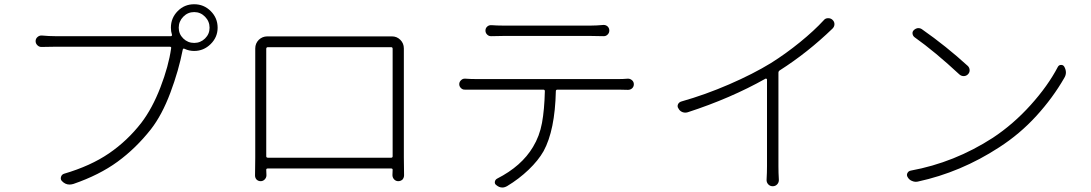

<svg xmlns="http://www.w3.org/2000/svg" viewBox="-20 -837 5040 887"><path d="M826.7 -659.2Q847.7 -638.7 877 -638.7Q906.2 -638.7 927.2 -659.2Q948.2 -679.7 948.2 -709Q948.2 -738.3 927.2 -759.8Q906.2 -781.2 877 -781.2Q847.7 -781.2 826.7 -759.8Q805.7 -738.3 805.7 -709Q805.7 -679.7 826.7 -659.2ZM234.4 -669.9H757.8H769.5Q772.5 -669.9 773.9 -672.4Q775.4 -674.8 774.4 -676.8Q769.5 -691.4 769.5 -709Q769.5 -753.9 800.8 -785.6Q832 -817.4 877 -817.4Q921.9 -817.4 953.6 -785.6Q985.4 -753.9 985.4 -709Q985.4 -665 953.1 -633.3Q920.9 -601.6 877 -601.6Q853.5 -601.6 833 -611.3Q826.2 -615.2 824.2 -607.4Q805.7 -511.7 767.1 -408.7Q728.5 -305.7 676.8 -239.3Q607.4 -151.4 522.9 -89.8Q438.5 -28.3 319.3 12.7Q309.6 15.6 300.8 15.6Q281.2 15.6 265.6 -1Q258.8 -8.8 261.7 -19.5Q264.6 -30.3 275.4 -34.2Q398.4 -70.3 483.4 -128.4Q568.4 -186.5 632.8 -269.5Q683.6 -335.9 721.2 -433.6Q758.8 -531.2 770.5 -613.3Q772.5 -621.1 764.6 -621.1H233.4Q200.2 -621.1 173.8 -620.1Q162.1 -619.1 153.3 -627.4Q144.5 -635.7 144.5 -647Q144.5 -658.2 153.3 -666Q162.1 -673.8 173.8 -672.9Q206.1 -669.9 234.4 -669.9Z M1793.9 -611.3Q1793.9 -619.1 1787.1 -619.1H1217.8Q1210 -619.1 1210 -611.3V-115.2Q1210 -108.4 1217.8 -108.4H1787.1Q1793.9 -108.4 1793.9 -115.2ZM1845.7 -605.5V-110.4L1846.7 -27.3Q1846.7 -16.6 1839.8 -7.8Q1831.1 0 1819.8 0Q1808.6 0 1800.8 -8.3Q1793 -16.6 1793 -28.3Q1793.9 -43.9 1793.9 -52.7Q1793.9 -58.6 1787.1 -58.6H1216.8Q1210 -58.6 1210 -52.7Q1210.9 -44.9 1210.9 -27.3Q1210.9 -16.6 1203.1 -8.3Q1195.3 0 1184.1 0Q1172.9 0 1165 -7.8Q1158.2 -15.6 1158.2 -26.4L1159.2 -109.4V-605.5Q1159.2 -607.4 1159.2 -613.3Q1159.2 -636.7 1175.8 -653.3Q1192.4 -668.9 1214.8 -668.9Q1214.8 -668.9 1215.8 -668.9Q1223.6 -668.9 1238.3 -668.9H1765.6Q1781.2 -668.9 1790 -668.9Q1791 -668.9 1791 -668.9Q1813.5 -668.9 1829.6 -652.8Q1845.7 -636.7 1845.7 -613.3Q1845.7 -607.4 1845.7 -605.5Z M2710 -670.9H2304.7Q2275.4 -670.9 2251 -669.9Q2239.3 -668.9 2231 -676.8Q2222.7 -684.6 2222.7 -695.8Q2222.7 -707 2231 -714.4Q2239.3 -721.7 2251 -720.7Q2276.4 -718.8 2302.7 -718.8H2710Q2735.4 -718.8 2766.6 -721.7Q2768.6 -721.7 2769.5 -721.7Q2779.3 -721.7 2787.1 -714.8Q2794.9 -707 2794.9 -695.8Q2794.9 -684.6 2786.6 -676.8Q2778.3 -668.9 2766.6 -669.9Q2737.3 -670.9 2710 -670.9ZM2182.6 -471.7H2836.9Q2858.4 -471.7 2880.9 -473.6Q2891.6 -473.6 2899.9 -466.3Q2908.2 -459 2908.2 -447.8Q2908.2 -436.5 2900.4 -429.2Q2892.6 -421.9 2880.9 -421.9Q2856.4 -422.9 2836.9 -422.9H2555.7Q2547.9 -422.9 2547.9 -416Q2543.9 -235.4 2491.2 -138.7Q2466.8 -95.7 2421.9 -52.7Q2377 -9.8 2323.2 22.5Q2311.5 29.3 2300.8 29.3Q2286.1 29.3 2273.4 18.6Q2264.6 12.7 2266.1 2.9Q2267.6 -6.8 2276.4 -11.7Q2389.6 -69.3 2442.4 -158.2Q2472.7 -208 2483.9 -269Q2495.1 -330.1 2497.1 -416Q2497.1 -422.9 2489.3 -422.9H2182.6Q2146.5 -422.9 2128.9 -422.9Q2118.2 -421.9 2109.9 -429.7Q2101.6 -437.5 2101.6 -448.2Q2101.6 -459 2110.4 -466.8Q2117.2 -473.6 2127 -473.6Q2127.9 -473.6 2128.9 -473.6Q2154.3 -471.7 2182.6 -471.7Z M3785.2 -743.2Q3793 -752.9 3804.7 -752.9Q3805.7 -752.9 3806.6 -752.9Q3817.4 -752.9 3825.2 -746.1Q3835 -737.3 3835 -725.6Q3835 -713.9 3826.2 -705.1Q3710.9 -593.8 3582 -511.7Q3576.2 -507.8 3576.2 -501V-69.3Q3576.2 -38.1 3578.1 -7.8Q3579.1 4.9 3570.8 14.2Q3562.5 23.4 3549.8 23.4Q3537.1 23.4 3528.8 14.2Q3520.5 4.9 3521.5 -7.8Q3523.4 -40 3523.4 -69.3V-469.7Q3523.4 -471.7 3521 -473.1Q3518.6 -474.6 3516.6 -473.6Q3355.5 -382.8 3157.2 -318.4Q3144.5 -314.5 3132.3 -319.3Q3120.1 -324.2 3114.3 -335.9Q3110.4 -340.8 3110.4 -346.7Q3110.4 -350.6 3112.3 -355.5Q3117.2 -365.2 3127.9 -368.2Q3238.3 -399.4 3348.6 -447.3Q3459 -495.1 3542 -545.9Q3610.4 -588.9 3675.8 -642.1Q3741.2 -695.3 3785.2 -743.2Z M4205.1 -665Q4197.3 -670.9 4195.8 -680.7Q4194.3 -690.4 4201.2 -697.3Q4209 -705.1 4219.7 -707Q4221.7 -707 4223.6 -707Q4232.4 -707 4240.2 -701.2Q4350.6 -624 4451.2 -532.2Q4459 -524.4 4459.5 -513.2Q4460 -502 4451.7 -493.7Q4443.4 -485.4 4432.1 -485.4Q4420.9 -485.4 4412.1 -493.2Q4299.8 -597.7 4205.1 -665ZM4219.7 2Q4215.8 2.9 4210.9 2.9Q4202.1 2.9 4193.4 -1Q4180.7 -5.9 4173.8 -17.6Q4169.9 -23.4 4169.9 -28.3Q4169.9 -33.2 4171.9 -37.1Q4176.8 -46.9 4187.5 -48.8Q4389.6 -85.9 4566.4 -200.2Q4661.1 -262.7 4741.2 -351.6Q4821.3 -440.4 4867.2 -528.3Q4872.1 -537.1 4881.8 -537.1Q4881.8 -537.1 4882.8 -537.1Q4891.6 -537.1 4896.5 -529.3Q4904.3 -515.6 4904.3 -502Q4904.3 -489.3 4896.5 -476.6Q4843.8 -384.8 4767.6 -301.3Q4691.4 -217.8 4595.7 -156.2Q4418.9 -41 4219.7 2Z"/></svg>

Font: Gen Jyuu Gothic Light
Style: Regular
Weight: 200
Designer: [Source Han Sans]
Ryoko NISHIZUKA  (kana & ideographs); Paul D. Hunt (Latin, Greek & Cyrillic); Wenlong ZHANG  (bopomofo
Version: Version 1.002.20150607